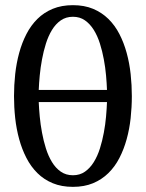

<svg xmlns="http://www.w3.org/2000/svg" viewBox="-20 -707 564 743"><path d="M129.9 -312Q130.9 -286.6 133.8 -255.9Q136.7 -225.1 142.6 -193.6Q148.4 -162.1 157.7 -132.6Q167 -103 181.2 -79.8Q195.3 -56.6 215.3 -42.7Q235.4 -28.8 262.2 -28.8Q289.1 -28.8 308.8 -42.7Q328.6 -56.6 343 -79.8Q357.4 -103 366.7 -132.6Q376 -162.1 381.8 -193.6Q387.7 -225.1 390.4 -255.9Q393.1 -286.6 394 -312ZM394 -358.9Q393.1 -384.3 390.4 -415Q387.7 -445.8 381.8 -477.3Q376 -508.8 366.7 -538.3Q357.4 -567.9 343 -591.1Q328.6 -614.3 308.8 -628.2Q289.1 -642.1 262.2 -642.1Q235.4 -642.1 215.3 -628.2Q195.3 -614.3 181.2 -591.1Q167 -567.9 157.7 -538.3Q148.4 -508.8 142.6 -477.3Q136.7 -445.8 133.8 -415Q130.9 -384.3 129.9 -358.9ZM490.2 -335Q490.2 -292.5 485.6 -250Q481 -207.5 470.2 -168.5Q459.5 -129.4 442.1 -95.7Q424.8 -62 399.4 -37.1Q374 -12.2 340.1 2Q306.2 16.1 262.2 16.1Q218.3 16.1 184.1 2Q149.9 -12.2 124.8 -37.1Q99.6 -62 82.3 -95.7Q64.9 -129.4 54.2 -168.5Q43.5 -207.5 38.8 -250Q34.2 -292.5 34.2 -335Q34.2 -377.4 38.8 -420.2Q43.5 -462.9 54.2 -502.2Q64.9 -541.5 82.3 -575.2Q99.6 -608.9 124.8 -633.8Q149.9 -658.7 184.1 -672.9Q218.3 -687 262.2 -687Q306.2 -687 340.1 -672.9Q374 -658.7 399.4 -633.8Q424.8 -608.9 442.1 -575.2Q459.5 -541.5 470.2 -502.2Q481 -462.9 485.6 -420.2Q490.2 -377.4 490.2 -335Z"/></svg>

Font: Charis SIL Phon
Style: Regular
Weight: 400
Foundry: SIL International
Version: Version 5.000